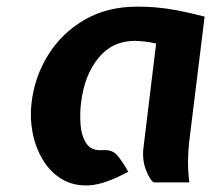

<svg xmlns="http://www.w3.org/2000/svg" viewBox="-20 -549 653 578"><path d="M249 9Q201.5 11.5 166.2 -9.8Q131 -31 108.8 -68.2Q86.5 -105.5 78 -150.5Q69.5 -195.5 75 -240Q84.5 -319.5 126 -385.2Q167.5 -451 235.5 -490Q303.5 -529 393 -529Q421 -529 449.2 -526.8Q477.5 -524.5 512.5 -518Q547.5 -511.5 596 -499L550 -126Q546.5 -98.5 546 -67Q545.5 -35.5 550 0H443Q431 -7 419.2 -37.8Q407.5 -68.5 412 -105L450 -418Q430.5 -422.5 413.5 -424.2Q396.5 -426 386 -426Q318 -426 276 -374.2Q234 -322.5 224 -240Q220 -208 222.5 -174Q225 -140 240 -117.2Q255 -94.5 289 -97Q318.5 -99.5 334.5 -79.8Q350.5 -60 366 -32Q336 -15.5 305.2 -4Q274.5 7.5 249 9Z"/></svg>

Font: Expletus Sans
Style: Bold Italic
Weight: 700
Italic angle: -7°
Version: Version 7.500